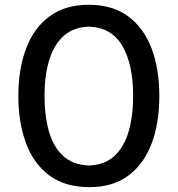

<svg xmlns="http://www.w3.org/2000/svg" viewBox="-20 -770 742 802"><path d="M354 11.7Q250.5 11.7 184.8 -38.1Q119.1 -87.9 87.9 -173.8Q56.6 -259.8 56.6 -368.7Q56.6 -482.4 89.4 -568.4Q122.1 -654.3 187.3 -702.1Q252.4 -750 350.6 -750Q449.7 -750 515.1 -701.9Q580.6 -653.8 613 -568.1Q645.5 -482.4 645.5 -369.6Q645.5 -253.4 612.3 -167.7Q579.1 -82 514.4 -35.2Q449.7 11.7 354 11.7ZM351.6 -78.6Q417.5 -81.1 458.3 -118.9Q499 -156.7 517.6 -221.7Q536.1 -286.6 536.1 -369.6Q536.1 -501 491.2 -578.1Q446.3 -655.3 351.6 -658.7Q286.6 -656.7 245.6 -619.6Q204.6 -582.5 185.3 -518.1Q166 -453.6 166 -369.6Q166 -285.6 184.6 -220.7Q203.1 -155.8 244.1 -118.4Q285.2 -81.1 351.6 -78.6Z"/></svg>

Font: Pinar Medium
Style: Regular
Weight: 500
Designer: Amin Abedi
Version: Version 3.000